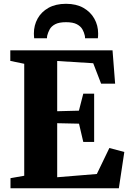

<svg xmlns="http://www.w3.org/2000/svg" viewBox="-20 -1014 700 1034"><path d="M110.5 -67.5V-670.5L35.5 -686V-743H586L600 -563.5H524.5L482 -673.5L288 -685.5V-415L405 -418L428.5 -509.5H487V-249.5H428.5L405.5 -348L288 -350.5V-59.5L501.5 -77L569 -217L649.5 -195.5L620 0H36.5V-54.5ZM335.5 -993.5Q391 -993.5 429.5 -971.5Q468 -949.5 488.2 -913.2Q508.5 -877 508.5 -834Q508.5 -826.5 508.2 -820.2Q508 -814 507 -808H438Q438 -810.5 437.8 -814.5Q437.5 -818.5 436.5 -823Q433 -839.5 423.8 -856Q414.5 -872.5 393.8 -883.5Q373 -894.5 335.5 -894.5Q298 -894.5 277.2 -883.5Q256.5 -872.5 247.5 -855.8Q238.5 -839 234.5 -823Q233.5 -818.5 233.2 -814.5Q233 -810.5 233 -808H164Q163.5 -814 163 -820.2Q162.5 -826.5 162.5 -834Q162.5 -877.5 182.5 -913.8Q202.5 -950 241.2 -971.8Q280 -993.5 335.5 -993.5Z"/></svg>

Font: Merriweather 48pt Black
Style: Regular
Weight: 900
Version: Version 2.100